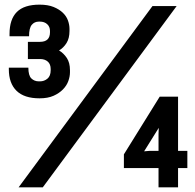

<svg xmlns="http://www.w3.org/2000/svg" viewBox="-20 -806 840 826"><path d="M60 0 636 -780H740L164 0ZM102 -515Q102 -481 115 -468.5Q128 -456 147 -456H152Q170 -456 184 -467.5Q198 -479 198 -504V-509Q198 -530 185.5 -541Q173 -552 153 -552H100V-626H152Q195 -626 195 -667V-673Q195 -691 183 -702Q171 -713 152 -713H147Q128 -713 116.5 -699Q105 -685 105 -650H21V-660Q21 -723 52.5 -754.5Q84 -786 150 -786Q186 -786 210.5 -776Q235 -766 250.5 -751Q266 -736 272.5 -717.5Q279 -699 279 -682V-673Q279 -641 266 -620.5Q253 -600 234 -589Q254 -577 267.5 -556.5Q281 -536 281 -504V-495Q281 -477 274 -457.5Q267 -438 251 -421.5Q235 -405 210.5 -394Q186 -383 150 -383Q84 -383 51 -415.5Q18 -448 18 -508V-515ZM662 0V-83H513V-142L667 -390H746V-157H786V-83H746V0ZM600 -155 624 -157H662V-230L663 -256Z"/></svg>

Font: Cooper Hewitt
Style: Regular
Weight: 707
Designer: Village Type and Design LLC
Foundry: Cooper Hewitt Smithsonian Design Museum
Version: 1.000